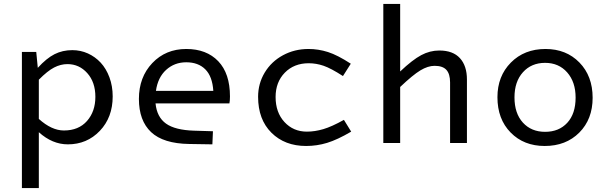

<svg xmlns="http://www.w3.org/2000/svg" viewBox="-20 -730 3109 980"><path d="M91.8 230V-464.8H165L172.9 -383.8Q217.3 -432.6 258.3 -453.4Q299.3 -474.1 349.1 -474.1Q391.1 -474.1 428.5 -457.3Q465.8 -440.4 493.9 -410.2Q522 -379.9 538.6 -335.2Q555.2 -290.5 555.2 -237.8Q555.2 -130.9 489.5 -62Q423.8 6.8 326.2 6.8Q247.1 6.8 178.2 -55.2V230ZM324.2 -402.8Q290 -402.8 256.3 -385.5Q222.7 -368.2 178.2 -323.2V-123Q243.7 -64 306.2 -64Q381.3 -64 424.1 -112.5Q466.8 -161.1 466.8 -235.8Q466.8 -310.5 425.5 -356.7Q384.3 -402.8 324.2 -402.8Z M970.7 -63 1066.9 -60.1 1064 6.8 945.8 4.9Q813.5 2.9 751.2 -55.7Q689 -114.3 689 -225.1Q689 -335.9 757.3 -408Q825.7 -480 930.7 -480Q1034.2 -480 1094 -417.5Q1153.8 -355 1153.8 -237.8Q1153.8 -215.3 1150.9 -202.1H773.9Q780.8 -132.3 827.4 -99.1Q874 -65.9 970.7 -63ZM930.7 -412.1Q870.6 -412.1 828.1 -373.5Q785.6 -335 775.9 -266.1H1068.8Q1064 -340.3 1027.8 -376.2Q991.7 -412.1 930.7 -412.1Z M1555.7 -407.2Q1481 -407.2 1433.8 -359.1Q1386.7 -311 1386.7 -234.9Q1386.7 -156.2 1431.9 -107.2Q1477.1 -58.1 1546.4 -58.1Q1586.9 -58.1 1630.1 -70.8Q1673.3 -83.5 1735.4 -118.2L1772.5 -58.1Q1701.7 -16.6 1649.4 -0.7Q1597.2 15.1 1542.5 15.1Q1433.6 15.1 1365.5 -52.5Q1297.4 -120.1 1297.4 -235.8Q1297.4 -303.7 1331.3 -359.9Q1365.2 -416 1424.3 -448Q1483.4 -480 1554.7 -480Q1605 -480 1654.1 -464.4Q1703.1 -448.7 1770.5 -404.8L1730.5 -341.8Q1669.4 -381.3 1631.6 -394.3Q1593.8 -407.2 1555.7 -407.2Z M2022.5 -710V-365.2Q2085.4 -424.8 2129.9 -448.5Q2174.3 -472.2 2222.2 -472.2Q2292 -472.2 2327.6 -433.1Q2363.3 -394 2363.3 -324.2V0H2277.3V-309.1Q2277.3 -352.5 2258.5 -373.3Q2239.7 -394 2198.2 -394Q2164.1 -394 2125.7 -370.8Q2087.4 -347.7 2022.5 -286.1V0H1936.5V-710Z M2760.3 15.1Q2653.8 15.1 2586.4 -53.5Q2519 -122.1 2519 -233.9Q2519 -341.3 2587.6 -410.6Q2656.2 -480 2764.2 -480Q2870.1 -480 2937.5 -410.9Q3004.9 -341.8 3004.9 -231Q3004.9 -121.6 2936.8 -53.2Q2868.7 15.1 2760.3 15.1ZM2762.2 -57.1Q2833 -57.1 2875.5 -103.3Q2918 -149.4 2918 -231.9Q2918 -311.5 2875 -360.4Q2832 -409.2 2762.2 -409.2Q2692.4 -409.2 2649.2 -361.3Q2606 -313.5 2606 -232.9Q2606 -151.4 2648.9 -104.2Q2691.9 -57.1 2762.2 -57.1Z"/></svg>

Font: IntelOne Mono
Style: Regular
Weight: 400
Designer: Fred Shallcrass
Foundry: Frere-Jones Type LLC
Version: Version 1.200;hotconv 1.1.0;makeotfexe 2.6.0;FJTRelease1.2